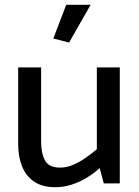

<svg xmlns="http://www.w3.org/2000/svg" viewBox="-20 -767 581 803"><path d="M385 -485V-143Q362 -123 335.5 -105Q309 -87 283 -76.5Q257 -66 232 -66Q185 -66 168.5 -95.5Q152 -125 152 -174V-485H56V-165Q56 -113 72 -72Q88 -31 122.5 -7.5Q157 16 212 16Q245 16 278.5 5.5Q312 -5 342.5 -23.5Q373 -42 397 -64L414 0H481V-485ZM269 -589 359 -747H257L203 -606Z"/></svg>

Font: Catamaran Thin Medium
Style: Regular
Weight: 500
Version: Version 2.000